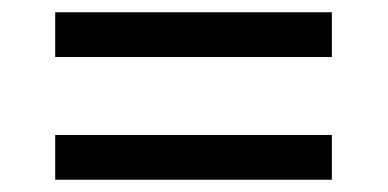

<svg xmlns="http://www.w3.org/2000/svg" viewBox="-20 -479 632 313"><path d="M70 -459H521V-386H70ZM70 -259H521V-186H70Z"/></svg>

Font: ltelugu25
Style: Book
Weight: 400
Designer: Jelle Bosma - Monotype Design Team
Foundry: Monotype Imaging Inc.
Version: Version 2.003